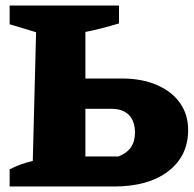

<svg xmlns="http://www.w3.org/2000/svg" viewBox="-20 -677 703 697"><path d="M15 0V-62Q52 -82 99 -93L111 -560L15 -589V-657H412V-592Q382 -583 351.5 -575Q321 -567 290 -561V-392H422Q495 -392 549.5 -368.5Q604 -345 633.5 -303Q663 -261 663 -205Q663 -111 591 -55.5Q519 0 394 0ZM290 -109H410Q470 -132 470 -195Q470 -237 448 -259.5Q426 -282 384 -282H290Z"/></svg>

Font: Piazzolla SC ExtraBold
Style: Regular
Weight: 800
Designer: Juan Pablo del Peral
Foundry: Huerta Tipografica
Version: Version 1.330